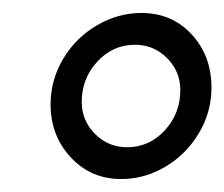

<svg xmlns="http://www.w3.org/2000/svg" viewBox="-20 -671 346 296"><path d="M198 -651Q245 -651 275.5 -618Q306 -585 306 -536Q306 -498 286.5 -465.5Q267 -433 235 -414Q203 -395 167 -395Q120 -395 89 -428.5Q58 -462 58 -510Q58 -548 77.5 -580.5Q97 -613 129.5 -632Q162 -651 198 -651ZM176 -444Q210 -444 234 -470Q258 -496 258 -532Q258 -561 237.5 -581.5Q217 -602 188 -602Q154 -602 130 -576Q106 -550 106 -514Q106 -485 126.5 -464.5Q147 -444 176 -444Z"/></svg>

Font: Alegreya Medium
Style: Italic
Weight: 500
Italic angle: -7°
Designer: Juan Pablo del Peral
Foundry: Huerta Tipografica
Version: Version 2.008; ttfautohint (v1.8)